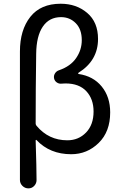

<svg xmlns="http://www.w3.org/2000/svg" viewBox="-20 -828 671 1049"><path d="M88.9 155.3V-546.9Q88.9 -664.1 145.5 -735.8Q202.1 -807.6 311.5 -807.6Q397.5 -807.6 456.5 -757.3Q515.6 -707 515.6 -615.2Q515.6 -497.1 409.2 -430.7Q407.2 -428.7 407.2 -426.3Q407.2 -423.8 409.2 -423.8Q489.3 -412.1 535.6 -355.5Q582 -298.8 582 -213.9Q582 -108.4 519 -46.9Q456.1 14.6 369.1 14.6Q252.9 14.6 179.7 -62.5Q178.7 -64.5 176.8 -63.5Q174.8 -62.5 174.8 -60.5Q179.7 91.8 179.7 156.2Q179.7 173.8 167 187.5Q154.3 201.2 135.3 201.2Q116.2 201.2 102.5 187.5Q88.9 173.8 88.9 155.3ZM347.7 -61.5Q409.2 -61.5 450.2 -104Q491.2 -146.5 491.2 -218.8Q491.2 -287.1 451.7 -329.6Q412.1 -372.1 337.9 -372.1Q328.1 -372.1 317.4 -371.1Q302.7 -369.1 290.5 -377.4Q278.3 -385.7 275.4 -399.9Q272.5 -414.1 280.3 -426.8Q288.1 -439.5 302.7 -444.3Q365.2 -465.8 396 -510.7Q426.8 -555.7 426.8 -608.4Q426.8 -668 394 -701.2Q361.3 -734.4 313.5 -734.4Q249 -734.4 213.9 -682.6Q178.7 -630.9 177.7 -534.2Q174.8 -344.7 174.8 -153.3Q174.8 -146.5 179.7 -140.6Q246.1 -61.5 347.7 -61.5Z"/></svg>

Font: Gen Jyuu Gothic P Regular
Style: Regular
Weight: 400
Designer: [Source Han Sans]
Ryoko NISHIZUKA  (kana & ideographs); Paul D. Hunt (Latin, Greek & Cyrillic); Wenlong ZHANG  (bopomofo
Version: Version 1.002.20150607